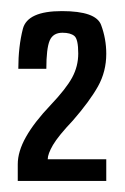

<svg xmlns="http://www.w3.org/2000/svg" viewBox="-20 -701 226 346"><path d="M12 -375H171.5V-414H66Q66 -423.5 75.5 -439.8Q85 -456 111.5 -484Q141.5 -518.5 156.5 -545.2Q171.5 -572 171.5 -604Q171.5 -631 162.2 -656Q153 -681 91.5 -681Q29.5 -681 21.2 -649Q13 -617 13 -577H63.5Q63.5 -613.5 69.5 -627.8Q75.5 -642 92.5 -642Q107 -642 114 -636.2Q121 -630.5 121 -604.5Q121 -581.5 110 -561.2Q99 -541 71.5 -512Q41.5 -480.5 26.8 -454.2Q12 -428 12 -405Z"/></svg>

Font: Anybody ExtraCondensed Medium
Style: Regular
Weight: 500
Width: 2
Version: Version 1.113;gftools[0.9.25]